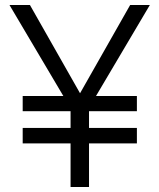

<svg xmlns="http://www.w3.org/2000/svg" viewBox="-20 -750 638 770"><path d="M581 -730 365 -365H529V-304H337V-237H529V-175H337V0H263V-175H71V-237H263V-304H71V-365H234L18 -730H100L301 -376L502 -730Z"/></svg>

Font: Nacelle Light
Style: Regular
Weight: 300
Designer: Sora Sagano
Foundry: Sora Sagano
Version: Version 1.000;FEAKit 1.0